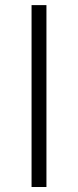

<svg xmlns="http://www.w3.org/2000/svg" viewBox="-20 -749 311 769"><path d="M106.4 0V-728.5H166V0Z"/></svg>

Font: Gen Shin Gothic Light
Style: Regular
Weight: 200
Designer: [Source Han Sans]
Ryoko NISHIZUKA  (kana & ideographs); Paul D. Hunt (Latin, Greek & Cyrillic); Wenlong ZHANG  (bopomofo
Version: Version 1.002.20150607